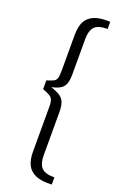

<svg xmlns="http://www.w3.org/2000/svg" viewBox="-176 -820 664 1036"><g transform="rotate(20 156.0 -302.0)"><path d="M266 -768V-727Q211 -727 191 -704.5Q171 -682 171 -634V-445Q172 -405 165 -382Q158 -359 139.5 -347Q121 -335 87 -328Q122 -317 141 -304Q160 -291 167.5 -270.5Q175 -250 175 -215V31Q175 79 195 101.5Q215 124 270 124V165Q214 168 179.5 154Q145 140 129.5 110Q114 80 114 34V-227Q114 -254 107.5 -267Q101 -280 87 -287Q73 -294 50 -303V-353Q75 -361 88 -367Q101 -373 105.5 -387Q110 -401 110 -433V-637Q110 -684 125.5 -713.5Q141 -743 175.5 -757Q210 -771 266 -768Z"/></g></svg>

Font: Exo 2 Light
Style: Regular
Weight: 300
Designer: Natanael Gama
Foundry: Natanael Gama
Version: Version 2.010